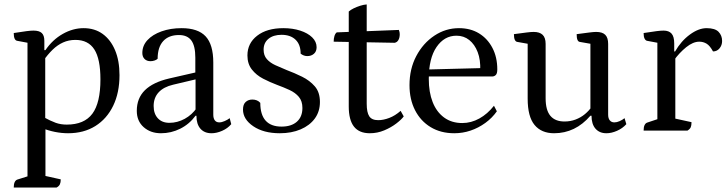

<svg xmlns="http://www.w3.org/2000/svg" viewBox="-20 -589 3277 866"><path d="M42 257Q42 227 58 221L115 203L104 220V-409L116 -394L57 -405Q42 -408 42 -440Q80 -446 99.5 -448.5Q119 -451 131 -451Q157 -451 168.5 -440Q180 -429 180 -405V-360L177 -363H185Q217 -410 263 -436Q309 -462 357 -462Q407 -462 443 -436Q479 -410 499 -362.5Q519 -315 519 -250Q519 -171 490.5 -112Q462 -53 410 -20.5Q358 12 287 12Q258 12 228 6Q198 0 171 -11L185 -19V215L173 202L254 220Q254 234 250 242.5Q246 251 235 257ZM281 -27Q360 -27 396.5 -76Q433 -125 433 -231Q433 -323 405.5 -366Q378 -409 320 -409Q290 -409 264.5 -397.5Q239 -386 217 -364.5Q195 -343 174 -313L184 -336V-44L174 -62Q209 -43 231.5 -35Q254 -27 281 -27Z M706 12Q659 12 628 -15.5Q597 -43 597 -89Q597 -146 633.5 -182Q670 -218 743 -235L874 -265L861 -254V-329Q861 -382 843 -406.5Q825 -431 787 -431Q741 -431 716 -403.5Q691 -376 691 -324Q686 -319 677 -316Q668 -313 659 -313Q642 -313 632 -323Q622 -333 622 -350Q622 -383 645 -408Q668 -433 708.5 -447.5Q749 -462 799 -462Q873 -462 907.5 -425Q942 -388 942 -307V-72Q942 -55 949 -46Q956 -37 969 -37Q980 -37 993.5 -43Q1007 -49 1016 -56L1023 -29Q1007 -10 982 1Q957 12 934 12Q902 12 884 -8.5Q866 -29 866 -67H862Q834 -29 793 -8.5Q752 12 706 12ZM744 -35Q780 -35 813 -53Q846 -71 868 -103L862 -86V-236L875 -234L761 -207Q718 -197 695.5 -172.5Q673 -148 673 -111Q673 -76 692 -55.5Q711 -35 744 -35Z M1242 12Q1169 12 1122.5 -19.5Q1076 -51 1076 -95Q1076 -118 1088 -129Q1100 -140 1118 -140Q1141 -140 1154 -125Q1154 -72 1178 -45Q1202 -18 1250 -18Q1294 -18 1319 -40Q1344 -62 1344 -102Q1344 -133 1328 -152Q1312 -171 1286 -183Q1260 -195 1230 -206Q1198 -218 1167 -234Q1136 -250 1116 -275.5Q1096 -301 1096 -339Q1096 -394 1140 -428Q1184 -462 1258 -462Q1300 -462 1334 -451Q1368 -440 1388 -420.5Q1408 -401 1408 -376Q1408 -357 1396 -346.5Q1384 -336 1366 -336Q1350 -336 1336 -347Q1336 -388 1313 -410Q1290 -432 1250 -432Q1213 -432 1191 -414Q1169 -396 1169 -365Q1169 -339 1183.5 -322.5Q1198 -306 1222 -295Q1246 -284 1273 -273Q1308 -260 1342.5 -243Q1377 -226 1400 -199.5Q1423 -173 1423 -129Q1423 -86 1400 -54.5Q1377 -23 1336 -5.5Q1295 12 1242 12Z M1648 12Q1600 12 1576.5 -18Q1553 -48 1553 -109V-537Q1562 -545 1575.5 -551.5Q1589 -558 1604.5 -563Q1620 -568 1634 -569V-121Q1634 -82 1645.5 -64.5Q1657 -47 1686 -47Q1709 -47 1735.5 -57Q1762 -67 1787 -89L1801 -64Q1791 -50 1767.5 -32Q1744 -14 1713 -1Q1682 12 1648 12ZM1760 -396 1485 -401Q1485 -415 1488.5 -426.5Q1492 -438 1499 -443L1779 -454Q1781 -449 1782 -444.5Q1783 -440 1783 -435Q1783 -419 1777 -408.5Q1771 -398 1760 -396Z M2029 12Q1968 12 1922.5 -15.5Q1877 -43 1852 -92Q1827 -141 1827 -205Q1827 -278 1857.5 -336Q1888 -394 1939 -428Q1990 -462 2050 -462Q2102 -462 2140.5 -438.5Q2179 -415 2201 -373Q2223 -331 2223 -276Q2223 -257 2216 -250.5Q2209 -244 2200 -244H1885V-275L2157 -282L2146 -271Q2148 -319 2134.5 -354Q2121 -389 2096.5 -408.5Q2072 -428 2039 -428Q1984 -428 1949 -377Q1914 -326 1914 -233Q1914 -173 1931.5 -128.5Q1949 -84 1983 -59Q2017 -34 2065 -34Q2105 -34 2142 -54.5Q2179 -75 2208 -112L2221 -87Q2200 -57 2169 -34.5Q2138 -12 2102.5 0Q2067 12 2029 12Z M2479 12Q2422 12 2391 -25.5Q2360 -63 2360 -144V-404L2375 -389L2313 -400Q2306 -401 2302 -409.5Q2298 -418 2298 -435Q2336 -440 2355.5 -442.5Q2375 -445 2387 -445Q2414 -445 2427.5 -432Q2441 -419 2441 -391V-146Q2441 -92 2462.5 -66.5Q2484 -41 2526 -41Q2553 -41 2576.5 -50Q2600 -59 2618.5 -74.5Q2637 -90 2650 -109L2643 -92V-404L2658 -389L2595 -400Q2588 -401 2584.5 -409.5Q2581 -418 2581 -435Q2619 -440 2638.5 -442.5Q2658 -445 2669 -445Q2697 -445 2710 -432Q2723 -419 2723 -391V-72Q2723 -55 2730.5 -46Q2738 -37 2751 -37Q2762 -37 2774.5 -42.5Q2787 -48 2797 -56L2805 -29Q2788 -10 2763 1Q2738 12 2715 12Q2684 12 2666 -8.5Q2648 -29 2648 -67H2643Q2575 12 2479 12Z M2883 0Q2883 -30 2899 -36L2956 -55L2945 -38V-409L2957 -394L2898 -405Q2891 -407 2887 -415.5Q2883 -424 2883 -440Q2922 -446 2941 -448.5Q2960 -451 2973 -451Q2997 -451 3009 -437.5Q3021 -424 3021 -393V-351L3015 -357H3025Q3052 -404 3091.5 -433Q3131 -462 3167 -462Q3205 -462 3221 -445.5Q3237 -429 3237 -404Q3237 -385 3225.5 -371Q3214 -357 3196 -357Q3182 -383 3167 -392Q3152 -401 3134 -401Q3106 -401 3075 -376Q3044 -351 3019 -316L3026 -335V-39L3012 -57L3099 -38Q3099 -23 3095.5 -15Q3092 -7 3081 0Z"/></svg>

Font: Pitagon Serif
Style: Regular
Weight: 400
Designer: Travis Tran
Foundry: Pitagon
Version: Version 1.000;gftools[0.9.26]